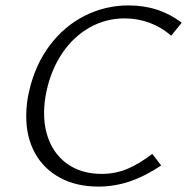

<svg xmlns="http://www.w3.org/2000/svg" viewBox="-20 -684 692 710"><path d="M77 -254Q77 -303 88 -348Q110 -444 163.5 -515.5Q217 -587 293 -625.5Q369 -664 456 -664Q568 -664 652 -600L613 -552Q578 -583 533.5 -599.5Q489 -616 441 -616Q371 -616 311 -582Q251 -548 210 -487Q169 -426 152 -347Q143 -305 143 -266Q143 -200 168.5 -149Q194 -98 242 -69.5Q290 -41 356 -41Q407 -41 451 -59.5Q495 -78 543 -115L576 -72Q514 -31 458 -12.5Q402 6 344 6Q262 6 201.5 -27Q141 -60 109 -118.5Q77 -177 77 -254Z"/></svg>

Font: Ysabeau Infant Semilight
Style: Italic
Weight: 300
Italic angle: -12°
Designer: Christian Thalmann (Catharsis Fonts)
Version: Version 0.003